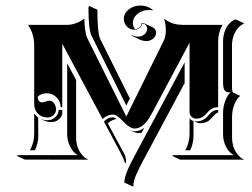

<svg xmlns="http://www.w3.org/2000/svg" viewBox="-20 -558 904 688"><path d="M39.1 0 46.9 -2H258.5Q240.7 -12.9 230.7 -33.7Q220.7 -54.4 220.7 -78.1V-331.3L253.4 -270.3L252.7 -267.1V-64Q252.7 -48.8 257 -34.3Q261.2 -19.8 271.5 -6.2Q281.7 7.3 296.6 14.2L69.1 13.9ZM80.3 -468.8H220.2Q234.4 -468.8 251.3 -474.6Q268.3 -480.5 282.2 -491.2Q282.2 -475.6 284.9 -453.6Q287.6 -431.6 292 -423.1L432.6 -140.4L567.1 -412.8Q574.2 -427.2 574.2 -449.5Q574.2 -473.4 567.4 -491Q587.9 -477.1 603.5 -472.9Q619.1 -468.8 636.7 -468.8H777.3Q761.7 -440.9 761.7 -410.2V-173.8Q749.8 -173.8 741.1 -169.6Q732.4 -165.3 727.1 -159.3Q721.7 -153.3 716.4 -147.3Q711.2 -141.4 702.5 -137.1Q693.8 -132.8 681.6 -132.8Q673.6 -132.8 666.4 -139.9Q659.2 -147 659.2 -156.2V-405L525.1 -153.3Q509 -123 493.8 -110.2Q478.5 -97.4 462.4 -97.4Q454.1 -97.4 445.3 -102.7Q436.5 -107.9 429.1 -115.2Q421.6 -122.6 414.4 -129.9Q407.2 -137.2 399.4 -142.3Q391.6 -147.5 384.8 -147.5Q365.5 -147.5 347.4 -131.8L203.1 -401.4V-173.8H197.3Q197.3 -194.3 182.6 -209.1Q168 -223.9 147.5 -223.9Q129.4 -223.9 115.5 -212.2Q115.5 -191.4 130.6 -191.2Q135.7 -191.2 143.4 -194.2Q151.1 -197.3 156.2 -197.3Q167.7 -197.3 174.2 -187.3Q180.7 -177.2 180.7 -166.3Q180.7 -154.1 171.8 -145.5Q162.8 -137 150.4 -137Q129.2 -137 115.8 -150.8Q102.5 -164.6 102.5 -185.8V-395.5Q102.5 -437 80.3 -468.8ZM87.2 -19.5Q102.5 -46.1 102.5 -78.1V-151.6Q108.4 -142.8 116.7 -137.2L117.2 -71.3Q117.2 -44.7 105 -19.5ZM124.5 -132.3V-132.6Q136.2 -127 150.4 -127.2Q166.3 -127.2 178 -137.9Q189.7 -148.7 190.4 -164.1H203.1V-148.9Q199.5 -136.5 188.7 -128.5Q178 -120.6 164.6 -120.6Q150.1 -120.6 138.7 -125.7ZM296.9 -528.8 298.8 -537.1 328.9 -523.2Q328.9 -439 339.4 -417.7L444.1 -207.5L445.6 -205.8Q437.5 -189.5 432.6 -179.9L307.6 -430.9Q297.4 -451.7 296.9 -528.8ZM352.1 -122.8Q360.6 -130.4 368 -134Q375.5 -137.7 384.8 -137.7Q390.1 -137.7 398.2 -131.1Q382.6 -130.4 366.2 -116.2L424.1 -9Q431.9 5.1 431.9 22.2L428.7 28.1Q422.9 10.3 412.8 -9ZM423.8 -490.2Q423.8 -510.5 441.4 -524.3Q459 -538.1 483.4 -538.1Q509.5 -538.1 529.8 -520.5L526.4 -521Q520 -522.2 513.4 -522.2Q489.7 -522.2 472.9 -508.4Q456.1 -494.6 456.1 -475.6Q456.1 -463.6 463.6 -453.4Q473.9 -454.1 480.8 -460.7Q487.8 -467.3 487.8 -476.3Q492.7 -476.3 497.1 -474.1L527.1 -460.2Q532.7 -457.5 536 -452.5Q539.3 -447.5 539.3 -441.4Q539.3 -428.7 529.2 -419.8Q519 -410.9 504.4 -410.9Q492.4 -410.9 481.7 -415.8L451.7 -429.9L452.6 -431.6Q463.1 -426.8 474.4 -426.8Q488 -426.8 497.7 -435.2Q507.3 -443.6 507.3 -455.3Q507.3 -462.6 502.4 -468Q497.6 -473.4 489.7 -474.1Q488.8 -464.6 480.6 -458Q472.4 -451.4 461.4 -451.4Q446 -451.4 434.9 -462.8Q423.8 -474.1 423.8 -490.2ZM424.8 95.7 426.3 86.9Q427.7 75.4 434 59.6Q440.2 43.7 446.2 31.7Q452.1 19.8 463.1 -1L641.6 -334.7V-259.5L639.6 -256.6L494.9 13.9Q485.4 31.7 480.5 41.5Q475.6 51.3 469.4 65.1Q463.1 78.9 460.4 89.6Q457.8 100.3 457.8 109.9H454.8ZM444.8 -91.8 445.1 -92Q454.1 -87.9 462.4 -87.6Q481 -87.6 497.1 -100.3L487.3 -82.3Q481.9 -81.1 476.6 -81.1Q468.3 -81.1 459.2 -85.4ZM595.7 0 603.5 -2H817.1Q799.1 -12.9 789.2 -33.3Q779.3 -53.7 779.3 -77.1V-152.3Q779.3 -174.8 786.5 -194.9Q793.7 -215.1 805.7 -226.6Q798.3 -226.8 794.2 -227.9Q790 -229 786.3 -232.7Q782.5 -236.3 780.9 -243.9Q779.3 -251.5 779.3 -263.7V-410.2Q779.3 -420.7 781.4 -430.9Q783.4 -441.2 787.6 -451.5Q791.7 -461.9 799.4 -471.1Q807.1 -480.2 817.4 -486.3L825.2 -488.3L855.2 -474.1Q843.8 -468.8 835 -459.8Q826.2 -450.9 821.2 -440.1Q816.2 -429.2 813.7 -418.2Q811.3 -407.2 811.3 -396.2V-249.5Q811.3 -234.4 813.7 -227.1L840.8 -214.4Q827.9 -204.1 819.7 -183.3Q811.5 -162.6 811.5 -138.7V-64.5Q811.5 -49.3 815.7 -34.5Q819.8 -19.8 830.1 -6.2Q840.3 7.3 855.2 14.2H625.7ZM643.8 -19.5Q659.2 -46.1 659.2 -78.1V-133.3Q665.5 -126.7 673.3 -124.3V-71.5Q673.3 -43.7 661.6 -19.5ZM676 -123.5Q678.7 -123 681.6 -123Q695.3 -123 705.1 -127.3Q714.8 -131.6 720.5 -137.6Q726.1 -143.6 731.1 -149.5Q736.1 -155.5 743.7 -159.8Q751.2 -164.1 761.7 -164.1V-155Q755.6 -152.8 750.2 -147.8Q744.9 -142.8 740.6 -137.7Q736.3 -132.6 730.8 -127.6Q725.3 -122.6 716.4 -119.5Q707.5 -116.5 695.8 -116.5Q688.2 -116.5 676 -123.5Z"/></svg>

Font: AgreloyS1
Style: Medium
Weight: 400
Designer: gluk
Foundry: gluk
Version: Version 0.27